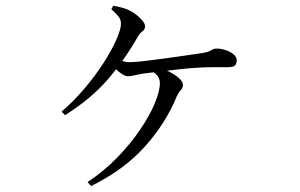

<svg xmlns="http://www.w3.org/2000/svg" viewBox="-20 -591 1040 665"><path d="M283.4 39.6Q339.4 2.4 385.5 -44.8Q431.5 -92.1 464.6 -140.8Q497.7 -189.5 515.7 -232.2Q533.7 -274.9 533.7 -302.9Q533.7 -316.8 526.1 -327.3Q518.4 -337.9 505.3 -344.9L517.5 -358.4Q544.5 -353.4 566.3 -342.5Q588.1 -331.6 600.9 -319.4Q613.7 -307.3 613.7 -297.8Q613.7 -286.5 606.2 -279.1Q598.8 -271.6 593.1 -259.2Q555.1 -165.5 482.8 -84.5Q410.6 -3.4 295.5 53.5ZM193.4 -204.4Q236 -241 273.5 -285.5Q311 -330 338.9 -373.5Q366.9 -417.1 382.9 -453.3Q399 -489.6 399 -509.1Q399 -522.4 391 -533.1Q383 -543.8 365.6 -559.1L372 -571.1Q389.1 -568.3 404.4 -564Q419.7 -559.7 431.3 -553.4Q443.3 -547.8 454.8 -537.9Q466.3 -528.1 474.3 -518.2Q482.4 -508.4 482.4 -499.9Q482.4 -488.8 473.7 -482.9Q465.1 -476.9 457.4 -464.1Q413.4 -386.3 355.3 -318.2Q297.2 -250.1 205.3 -192.1ZM422.9 -326.9Q414.9 -326.9 403.5 -334Q392.2 -341.1 381.7 -351.2Q371.2 -361.4 363.2 -369L375.4 -390.4Q391.3 -383.2 404.2 -379.4Q417.1 -375.6 429.7 -375.6Q445.5 -375.6 479.2 -379.5Q513 -383.4 552.5 -388.8Q591.9 -394.2 625.6 -399.2Q659.3 -404.2 674.9 -406.4Q701.5 -410.2 710.7 -416.5Q719.9 -422.8 730.1 -422.8Q745 -422.8 761 -417.6Q777 -412.5 788.4 -403.3Q799.8 -394.1 799.8 -382.2Q799.8 -371.4 794.4 -364.8Q789.1 -358.2 768.5 -358.2Q750.6 -358.2 720.4 -358.3Q690.2 -358.4 663.4 -356.4Q640.2 -355.4 604.2 -351.4Q568.3 -347.4 532.7 -343.2Q497.2 -339 473.7 -335.8Q460.5 -333.6 447.2 -330.3Q433.9 -326.9 422.9 -326.9Z"/></svg>

Font: Noto Serif SC ExtraLight
Style: Regular
Weight: 200
Designer: Ryoko NISHIZUKA 西塚涼子 (kana & ideographs); Frank Grießhammer (Latin, Greek & Cyrillic); Wenlong ZHANG 张文龙 (bopomofo); San
Foundry: Adobe
Version: Version 2.002-H1;hotconv 1.1.0;makeotfexe 2.6.0